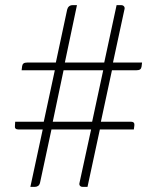

<svg xmlns="http://www.w3.org/2000/svg" viewBox="-20 -726 610 746"><path d="M98 0 146 -223H51Q44 -223 40.5 -226.5Q37 -230 38 -236L39 -253H150L193 -453H64L66 -469Q67 -476 71.5 -479.5Q76 -483 86 -483H197L241 -689Q243 -697 248.5 -701.5Q254 -706 262 -706H279L232 -483H385L433 -706H451Q458 -706 462 -701Q466 -696 463 -687L419 -483H532L530 -467Q529 -460 524.5 -456.5Q520 -453 510 -453H415L372 -253H488Q497 -253 500 -249Q503 -245 502 -238L500 -223H368L320 0H301Q294 0 290.5 -4.5Q287 -9 289 -16L334 -223H180L136 -18Q134 -8 128.5 -4Q123 0 116 0ZM185 -253H338L381 -453H227Z"/></svg>

Font: Aleo ExtraLight
Style: Regular
Weight: 250
Designer: Alessio Laiso
Foundry: Alessio Laiso
Version: Version 2.001;gftools[0.9.29]